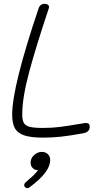

<svg xmlns="http://www.w3.org/2000/svg" viewBox="-20 -723 557 1010"><path d="M44 -120Q44 -267 183 -679Q191 -703 216 -703Q225 -703 231.5 -698.5Q238 -694 238 -685L236 -677Q171 -483 134 -346.5Q97 -210 97 -120Q97 -90 106 -75.5Q115 -61 137.5 -55.5Q160 -50 205 -50Q255 -50 297 -55.5Q339 -61 391 -70Q401 -71 410.5 -73Q420 -75 428 -76H433Q452 -76 452 -57Q452 -28 418 -22Q347 -9 300.5 -4Q254 1 205 1Q142 1 107 -11Q72 -23 58 -49Q44 -75 44 -120ZM244 119Q244 182 137 261Q131 267 124 267Q118 267 112.5 262Q107 257 107 250Q107 246 112 239L128 224Q164 195 180 172H178Q163 172 152 161Q141 150 141 133Q141 109 159.5 92.5Q178 76 200 76Q219 76 231.5 87.5Q244 99 244 119Z"/></svg>

Font: Mali Light
Style: Italic
Weight: 300
Italic angle: -10°
Version: Version 1.000; ttfautohint (v1.6)